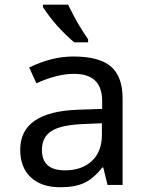

<svg xmlns="http://www.w3.org/2000/svg" viewBox="-20 -786 640 816"><path d="M437 0 418.9 -74.2H415Q377.4 -26.9 337.9 -8.5Q298.3 9.8 235.8 9.8Q156.2 9.8 111.1 -32.2Q65.9 -74.2 65.9 -149.9Q65.9 -312 314.9 -319.8L414.1 -323.2V-356.9Q414.1 -472.2 294.9 -472.2Q223.1 -472.2 134.8 -432.1L104 -499Q199.7 -545.9 291 -545.9Q401.9 -545.9 451.4 -503.4Q501 -460.9 501 -367.2V0ZM413.1 -262.2 334 -258.8Q238.3 -254.9 198.2 -228.8Q158.2 -202.6 158.2 -148.9Q158.2 -62 255.9 -62Q327.6 -62 370.4 -101.8Q413.1 -141.6 413.1 -213.9ZM354.5 -606H295.4Q214.4 -675.3 162.6 -755.9V-766.1H269.5Q311.5 -679.2 354.5 -619.1Z"/></svg>

Font: Noto Mono
Style: Regular
Weight: 400
Designer: Monotype Design Team
Foundry: Monotype Imaging Inc.
Version: Version 1.00